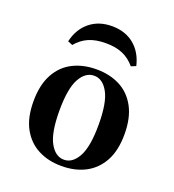

<svg xmlns="http://www.w3.org/2000/svg" viewBox="-119 -717 742 820"><g transform="rotate(20 252.0 -306.5)"><path d="M251.6 11.3Q191.1 11.3 144.8 -12.9Q98.4 -37.1 71.8 -85.5Q45.2 -133.9 45.2 -208.1Q45.2 -282.3 71.8 -331.5Q98.4 -380.6 145.2 -404.4Q191.9 -428.2 252.4 -428.2Q312.9 -428.2 359.3 -404.4Q405.6 -380.6 432.3 -331.5Q458.9 -282.3 458.9 -208.1Q458.9 -133.9 432.3 -85.5Q405.6 -37.1 359.3 -12.9Q312.9 11.3 251.6 11.3ZM252.4 -17.7Q291.1 -17.7 316.1 -63.3Q341.1 -108.9 341.1 -208.1Q341.1 -308.9 316.1 -354Q291.1 -399.2 252.4 -399.2Q212.9 -399.2 187.9 -354Q162.9 -308.9 162.9 -208.1Q162.9 -108.9 187.9 -63.3Q212.9 -17.7 252.4 -17.7ZM251.6 -624.2Q312.1 -624.2 352.4 -591.1Q392.7 -558.1 406.5 -499.2L384.7 -490.3Q360.5 -519.4 328.6 -533.1Q296.8 -546.8 251.6 -546.8Q206.5 -546.8 174.6 -533.1Q142.7 -519.4 118.5 -490.3L96.8 -499.2Q110.5 -558.1 151.2 -591.1Q191.9 -624.2 251.6 -624.2Z"/></g></svg>

Font: Playfair 5pt SemiExpanded Light
Style: Bold
Weight: 700
Version: Version 2.203